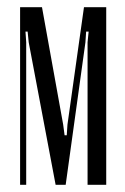

<svg xmlns="http://www.w3.org/2000/svg" viewBox="-20 -515 349 535"><path d="M276 0H224V-397L227 -427H220L218 -397L163 0H135L60 -397L57 -427H51L53 -397V0H36V-495H97L156 -168L160 -138H166L168 -168L214 -495H276Z"/></svg>

Font: Moniqa Cond Heading
Style: Regular
Weight: 400
Width: 3
Designer: Rajesh Rajput
Foundry: Rajesh Rajput
Version: Version 1.000